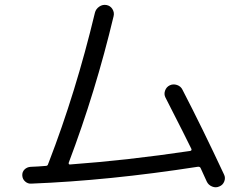

<svg xmlns="http://www.w3.org/2000/svg" viewBox="-20 -769 1040 803"><path d="M110.4 -1Q96.7 0 85.4 -9.8Q74.2 -19.5 73.2 -34.7Q72.3 -49.8 82.5 -60.1Q92.8 -70.3 108.4 -71.3Q118.2 -71.3 139.6 -72.8Q161.1 -74.2 171.9 -75.2Q179.7 -75.2 181.6 -84Q181.6 -85 183.6 -88.9Q296.9 -381.8 377 -715.8Q380.9 -731.4 395 -741.2Q409.2 -751 425.3 -748Q441.4 -745.1 450.2 -731Q459 -716.8 455.1 -701.2Q379.9 -385.7 267.6 -88.9Q265.6 -81.1 272.5 -81.1Q512.7 -98.6 775.4 -137.7Q783.2 -139.6 780.3 -146.5Q761.7 -185.5 671.9 -361.3Q665 -375 670.4 -390.1Q675.8 -405.3 689.9 -412.1Q704.1 -418.9 720.2 -413.6Q736.3 -408.2 743.2 -393.6Q825.2 -235.4 917 -39.1Q923.8 -25.4 918 -10.3Q912.1 4.9 897.5 10.7Q882.8 17.6 867.2 11.2Q851.6 4.9 844.7 -9.8Q843.8 -11.7 819.3 -65.4Q816.4 -73.2 805.7 -71.3Q434.6 -13.7 110.4 -1Z"/></svg>

Font: Rounded Mgen+ 1m regular
Style: Regular
Weight: 400
Designer: [Source Han Sans]
Ryoko NISHIZUKA  (kana & ideographs); Paul D. Hunt (Latin, Greek & Cyrillic); Wenlong ZHANG  (bopomofo
Version: Version 1.059.20150602